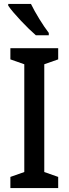

<svg xmlns="http://www.w3.org/2000/svg" viewBox="-20 -1053 351 980"><path d="M138 -1033H22V-1024C49 -984 122 -908 163 -873H229V-885C201 -921 159 -989 138 -1033ZM277 -93V-150L206 -175V-725L277 -750V-807H33V-750L104 -725V-175L33 -150V-93Z"/></svg>

Font: Noto Sans Kannada UI Condensed Medium
Style: Regular
Weight: 500
Width: 3
Designer: Jelle Bosma - Monotype Design Team
Foundry: Monotype Imaging Inc.
Version: Version 2.005